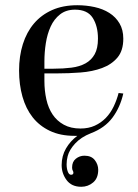

<svg xmlns="http://www.w3.org/2000/svg" viewBox="-20 -500 530 735"><path d="M276 -480Q310 -480 342 -473Q374 -466 398.5 -450.5Q423 -435 437.5 -410.5Q452 -386 452 -352Q452 -306 429.5 -279.5Q407 -253 370.5 -239.5Q334 -226 288.5 -222.5Q243 -219 197 -219H150V-190Q150 -153 157.5 -119.5Q165 -86 181.5 -61.5Q198 -37 224.5 -22.5Q251 -8 288 -8Q319 -8 343 -19Q367 -30 385 -48.5Q403 -67 415 -92Q427 -117 434 -144L452 -142Q440 -89 410.5 -49.5Q381 -10 328 10Q290 25 267.5 49.5Q245 74 239 98Q235 113 235 129Q235 145 239.5 157Q244 169 252 169Q261 169 261 161Q261 157 258.5 153Q256 149 256 141Q256 119 270.5 107.5Q285 96 303 96Q330 96 343 113Q356 130 356 150Q356 182 336.5 198.5Q317 215 291 215Q254 215 235 189.5Q216 164 216 132Q216 97 232.5 68.5Q249 40 276 20H265Q211 20 171 1Q131 -18 105 -51Q79 -84 66 -130Q53 -176 53 -230Q53 -285 67.5 -331Q82 -377 110 -410Q138 -443 179.5 -461.5Q221 -480 276 -480ZM185 -237Q222 -237 253.5 -241Q285 -245 307.5 -257.5Q330 -270 342.5 -292.5Q355 -315 355 -352Q355 -400 335 -431.5Q315 -463 267 -463Q233 -463 210 -445Q187 -427 174 -398.5Q161 -370 155.5 -335Q150 -300 150 -265V-237Z"/></svg>

Font: Elsie
Style: Regular
Weight: 400
Designer: Alejandro Inler
Foundry: Alejandro Inler
Version: 1.001